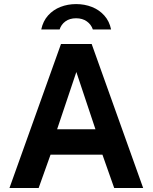

<svg xmlns="http://www.w3.org/2000/svg" viewBox="-20 -944 766 964"><path d="M27.5 0 286.2 -723H440.3L698.8 0H553.4L494.3 -167.5H233.8L174 0ZM266.8 -295.1H459.2L363.3 -582.5ZM537.8 -796Q529.3 -837.6 503.8 -866Q478.3 -894.5 441.6 -909Q404.8 -923.5 362.1 -923.5Q320.3 -923.5 283.6 -909.2Q247 -894.9 221.5 -866.5Q196 -838.1 187.1 -796H279.3Q286.9 -820.7 308.3 -836.5Q329.7 -852.3 362.1 -852.3Q394.1 -852.3 416.1 -836.5Q438 -820.7 446.2 -796Z"/></svg>

Font: Public Sans Thin
Style: Regular
Weight: 100
Designer: The Public Sans project authors (U.S. Web Design System). Libre Franklin designed by Pablo Impallari and Rodrigo Fuenzal
Version: Version 1.008